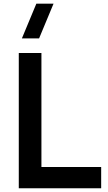

<svg xmlns="http://www.w3.org/2000/svg" viewBox="-20 -1002 574 1022"><path d="M518.5 -113H200.5V-720H80V0H518.5ZM96.5 -797.5H188L265 -982.5H173.5Z"/></svg>

Font: Eudonet
Style: Bold
Weight: 700
Designer: Mikhail Sharanda
Foundry: Mikhail Sharanda
Version: Version 4.503;Glyphs 3.1.2 (3151)